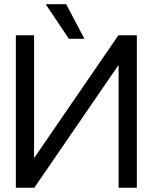

<svg xmlns="http://www.w3.org/2000/svg" viewBox="-20 -885 720 905"><path d="M625 0H539.1V-576.2H537.1L141.6 0H54.7V-718.8H140.6V-142.6H142.6L538.1 -718.8H625ZM304.7 -702.1 195.3 -865.2H292L377.9 -702.1Z"/></svg>

Font: Inter Display V
Style: Regular
Weight: 400
Designer: Rasmus Andersson
Foundry: rsms
Version: Version 3.015;git-src